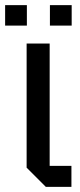

<svg xmlns="http://www.w3.org/2000/svg" viewBox="-49 -730 314 750"><path d="M55 -560H145V-82H230V0H130L55 -75ZM-29 -630V-710H56V-630ZM146 -630V-710H231V-630Z"/></svg>

Font: Tektur SemiCondensed
Style: Regular
Weight: 400
Width: 4
Designer: Adam Jagosz
Foundry: Adam Jagosz
Version: Version 1.005;gftools[0.9.30]